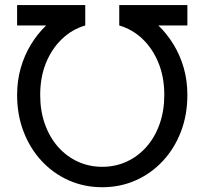

<svg xmlns="http://www.w3.org/2000/svg" viewBox="-20 -743 822 772"><path d="M733.4 -722.7H459.5V-640.6H733.4ZM48.8 -722.7V-640.6H322.8V-722.7ZM733.4 -361.3Q733.4 -418.9 718.8 -470Q704.1 -521 677.7 -564.2Q651.4 -607.4 616.7 -640.6H459.5Q512.7 -625 553.5 -585.9Q594.2 -546.9 617.4 -489.7Q640.6 -432.6 640.6 -361.3Q640.6 -297.4 621.8 -244.4Q603 -191.4 569.1 -152.8Q535.2 -114.3 489.7 -93.3Q444.3 -72.3 391.1 -72.3V9.8Q463.4 9.8 525.6 -17.8Q587.9 -45.4 634.5 -95.5Q681.2 -145.5 707.3 -213.1Q733.4 -280.8 733.4 -361.3ZM48.8 -361.3Q48.8 -280.8 75 -213.1Q101.1 -145.5 147.7 -95.5Q194.3 -45.4 256.6 -17.8Q318.8 9.8 391.1 9.8V-72.3Q337.9 -72.3 292.5 -93.3Q247.1 -114.3 213.1 -152.8Q179.2 -191.4 160.4 -244.4Q141.6 -297.4 141.6 -361.3Q141.6 -432.6 164.8 -489.7Q188 -546.9 228.8 -585.9Q269.5 -625 322.8 -640.6H165.5Q130.9 -607.4 104.5 -564.2Q78.1 -521 63.5 -470Q48.8 -418.9 48.8 -361.3Z"/></svg>

Font: Giphurs
Style: Regular
Weight: 400
Version: Version 2.010